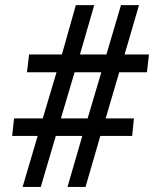

<svg xmlns="http://www.w3.org/2000/svg" viewBox="-20 -734 605 754"><path d="M505.9 -269 499 -200.2H374L315.9 0H245.1L303.2 -200.2H199.2L140.1 0H68.8L127.9 -200.2H27.8L35.2 -269H147.9L202.1 -450.2H85.9L94.2 -520H223.1L277.8 -713.9H350.1L293.9 -520H397.9L455.1 -713.9H525.9L469.2 -520H564.9L557.1 -450.2H448.2L395 -269ZM219.2 -269H324.2L377.9 -450.2H272.9Z"/></svg>

Font: Droid Serif
Style: Bold Italic
Weight: 700
Italic angle: -12°
Designer: Monotype Design team
Foundry: Monotype Imaging Inc.
Version: Version 1.03